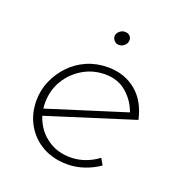

<svg xmlns="http://www.w3.org/2000/svg" viewBox="-105 -634 689 732"><g transform="rotate(20 239.5 -268.0)"><path d="M247 -22Q278 -22 307 -32.5Q336 -43 359 -61L374 -35Q347 -16 313.5 -4.5Q280 7 245 7Q188 7 144.5 -17.5Q101 -42 76.5 -85Q52 -128 52 -182Q52 -224 68.5 -262Q85 -300 113.5 -330Q142 -360 181 -377Q220 -394 266 -394Q301 -394 329.5 -384Q358 -374 381 -355Q404 -336 419.5 -308.5Q435 -281 443 -245L85 -132L79 -159L419 -266L405 -254Q391 -300 355 -332.5Q319 -365 266 -365Q216 -365 175 -340.5Q134 -316 110 -275.5Q86 -235 86 -185Q86 -141 106 -104Q126 -67 162.5 -44.5Q199 -22 247 -22ZM248 -515Q249 -527 259.5 -535.5Q270 -544 282 -543Q293 -543 300.5 -535.5Q308 -528 307 -517Q306 -504 296 -496Q286 -488 275 -488Q263 -488 255.5 -496.5Q248 -505 248 -515Z"/></g></svg>

Font: Josefin Sans Thin ExtraLight
Style: Italic
Weight: 250
Italic angle: -7°
Version: Version 2.000